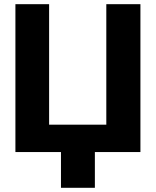

<svg xmlns="http://www.w3.org/2000/svg" viewBox="-20 -727 745 918"><path d="M53.7 -707H214.8V-130.9H488.3V-707H651.4V0H433.6V170.9H271.5V0H53.7Z"/></svg>

Font: Pretendard JP ExtraBold
Style: Regular
Weight: 800
Designer: Base glyphs from Inter by Rasmus Andersson; Hangeul glyphs from Noto Sans CJK(Source Han Sans) by Jang Soo-young and Kan
Foundry: Kil Hyung-jin
Version: Version 1.309